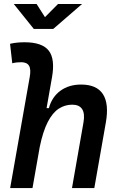

<svg xmlns="http://www.w3.org/2000/svg" viewBox="-20 -958 626 978"><path d="M346.7 0 405.3 -335Q413.1 -379.4 398.4 -402.1Q383.8 -424.8 347.7 -424.8Q311 -424.8 279.5 -404.5Q248 -384.3 223.4 -336.7Q198.7 -289.1 182.1 -208L206.5 -407.2H229Q244.6 -464.4 287.8 -495.8Q331.1 -527.3 393.1 -527.3Q472.7 -527.3 504.4 -478.3Q536.1 -429.2 519 -333L460.4 0ZM31.7 0 131.3 -564.9Q138.7 -605 127.9 -623Q117.2 -641.1 87.9 -641.1Q76.7 -641.1 65.2 -639.9Q53.7 -638.7 42.5 -635.7L31.2 -734.9Q49.8 -739.3 68.4 -741Q86.9 -742.7 105.5 -742.7Q194.8 -742.7 228.3 -700Q261.7 -657.2 244.6 -562.5L145.5 0ZM152.3 -810.5 50.3 -937.5H166.5L212.9 -864.7H203.1L275.4 -937.5H397.9L251 -810.5Z"/></svg>

Font: Cascadia Mono Medium
Style: Italic
Weight: 500
Italic angle: -10°
Monospace: yes
Designer: Aaron Bell
Foundry: Saja Typeworks
Version: Version 2407.024